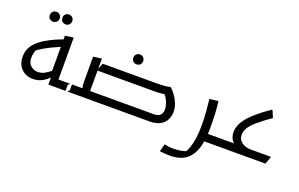

<svg xmlns="http://www.w3.org/2000/svg" viewBox="-113 -1236 3082 1979"><g transform="rotate(20 1428.5 -246.0)"><path d="M415 -162Q382 -134 343 -109.5Q304 -85 260 -85Q216 -85 182 -114Q148 -143 148 -200Q148 -226 153.5 -251Q159 -276 173 -304L139 -267Q183 -301 225 -326Q267 -351 315 -373.5Q363 -396 424 -420L444 -510Q340 -473 270 -437.5Q200 -402 158 -368Q116 -334 95 -301.5Q74 -269 67 -239Q60 -209 60 -181Q60 -126 82.5 -85.5Q105 -45 145 -22.5Q185 0 236 0Q280 0 315.5 -14.5Q351 -29 377.5 -50.5Q404 -72 420 -91ZM616 0 636 -20V-85H450L488 -47V-544H480L396 -532V-103L408 -115V0ZM362 -644Q339 -644 323.5 -659Q308 -674 308 -698Q308 -722 323.5 -737Q339 -752 362 -752Q385 -752 400.5 -737Q416 -722 416 -698Q416 -674 400.5 -659Q385 -644 362 -644ZM231 -626Q208 -626 192.5 -641Q177 -656 177 -680Q177 -704 192.5 -719Q208 -734 231 -734Q254 -734 269.5 -719Q285 -704 285 -680Q285 -656 269.5 -641Q254 -626 231 -626Z M799 -85H1536Q1561 -85 1581 -93Q1601 -101 1613 -120.5Q1625 -140 1625 -173Q1625 -211 1604 -258Q1583 -305 1543 -342L1592 -322Q1562 -316 1541.5 -313.5Q1521 -311 1499 -310Q1477 -309 1441 -309H827L861 -394H1441Q1480 -394 1521.5 -396Q1563 -398 1593 -406H1605Q1630 -383 1655.5 -347.5Q1681 -312 1699 -269Q1717 -226 1717 -179Q1717 -140 1705 -107.5Q1693 -75 1668 -50.5Q1643 -26 1605 -13Q1567 0 1515 0H799ZM616 -85H789L755 -64Q751 -78 747 -103.5Q743 -129 743 -160V-428L827 -440H835V-42L797 -85H983V-20L963 0H596V-65ZM1190 -507Q1167 -507 1151.5 -522Q1136 -537 1136 -561Q1136 -585 1151.5 -600Q1167 -615 1190 -615Q1213 -615 1228.5 -600Q1244 -585 1244 -561Q1244 -537 1228.5 -522Q1213 -507 1190 -507Z M2103 0V-85H2281V-20L2261 0ZM1745 168Q1764 173 1788.5 176.5Q1813 180 1841 180Q1882 180 1924 173Q1966 166 2002 148L1971 172Q1990 141 2004.5 99.5Q2019 58 2028 -1Q2037 -60 2037 -144Q2037 -225 2031.5 -294Q2026 -363 2018 -428L2106 -440H2114Q2122 -376 2125.5 -308Q2129 -240 2129 -148Q2129 -43 2111.5 33.5Q2094 110 2058 160.5Q2022 211 1966 235.5Q1910 260 1833 260Q1807 260 1782 258Q1757 256 1741 254Q1725 252 1725 252V244Z M2261 0V-65L2281 -85H2501L2468 -50Q2443 -63 2420 -80.5Q2397 -98 2383 -126Q2369 -154 2369 -196Q2369 -238 2387.5 -279.5Q2406 -321 2443 -363.5Q2480 -406 2534.5 -451Q2589 -496 2661 -544H2669L2701 -468Q2608 -403 2554.5 -356.5Q2501 -310 2479 -272Q2457 -234 2457 -194Q2457 -145 2497.5 -115Q2538 -85 2593 -85H2817V-77L2789 0Z"/></g></svg>

Font: Kufam
Style: Italic
Weight: 400
Italic angle: -11°
Designer: Artur Schmal
Foundry: Original Type
Version: Version 1.301; ttfautohint (v1.8.3)